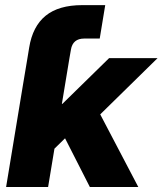

<svg xmlns="http://www.w3.org/2000/svg" viewBox="-20 -748 650 768"><path d="M71.8 -408.2 89.8 -515.6 96.7 -557.6Q110.4 -642.6 162.6 -685.1Q214.8 -727.5 309.1 -727.5H400.9L378.9 -593.8H316.9Q271 -593.8 263.7 -549.3L257.8 -515.6L227.5 -332.5H229.5L416.5 -515.6H610.4L380.9 -290.5L533.2 0H339.4L240.2 -194.8L197.8 -153.3L172.4 0H4.4L71.8 -408.2Z"/></svg>

Font: Inter Display ExtraBold
Style: Italic
Weight: 800
Italic angle: -9.39999°
Designer: Rasmus Andersson
Foundry: rsms
Version: Version 4.000;git-a52131595